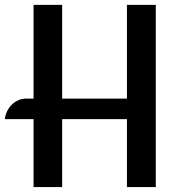

<svg xmlns="http://www.w3.org/2000/svg" viewBox="-24 -760 746 780"><path d="M112.3 -275.9H-4.4Q-2.4 -293.5 5.1 -308.6Q12.7 -323.7 24.2 -335Q35.6 -346.2 50.3 -352.8Q64.9 -359.4 81.1 -359.4H112.3V-740.2H228.5V-359.4H491.7V-740.2H608.9V0H491.7V-275.9H228.5V0H112.3Z"/></svg>

Font: Atomic Age
Style: Regular
Weight: 400
Version: Version 1.007; ttfautohint (v1.4.1) -l 6 -r 46 -G 0 -x 0 -H 